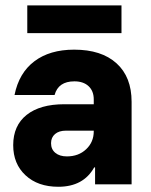

<svg xmlns="http://www.w3.org/2000/svg" viewBox="-20 -698 573 727"><path d="M200.8 9.2Q123.3 9.2 76.7 -34.2Q30 -77.5 30 -148.3Q30 -222.5 80.8 -262.9Q131.7 -303.3 223.3 -303.3H335V-321.7Q335 -353.3 315.4 -371.7Q295.8 -390 261.7 -390Q200.8 -390 186.7 -338.3H35Q51.7 -421.7 110 -465.8Q168.3 -510 260.8 -510Q364.2 -510 421.2 -458.3Q478.3 -406.7 478.3 -312.5V0H340V-64.2H336.7Q295.8 9.2 200.8 9.2ZM233.3 -105.8Q277.5 -105.8 306.2 -132.9Q335 -160 335 -200.8V-203.3H230Q203.3 -203.3 188.3 -190.4Q173.3 -177.5 173.3 -155.8Q173.3 -132.5 189.6 -119.2Q205.8 -105.8 233.3 -105.8ZM83.3 -572.5V-677.5H440V-572.5Z"/></svg>

Font: Funnel Sans ExtraBold
Style: Regular
Weight: 800
Version: Version 1.000; Beta; Release 5; Build 24; ttfautohint (v1.8.